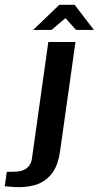

<svg xmlns="http://www.w3.org/2000/svg" viewBox="-134 -671 413 804"><path d="M-77.4 112Q-84.1 111.4 -97.1 110.5Q-110 109.7 -114.1 108.7L-105.6 48.4Q-98.1 48.7 -86.2 48.5Q-74.2 48.3 -66.5 47.6Q-37.5 46.3 -20.7 32.2Q-3.9 18.2 -0.3 -6.6L68.3 -495H182L117.8 -39.7Q108.7 26.5 79.5 60.4Q50.2 94.2 8.9 104.8Q-32.4 115.5 -77.4 112ZM4.9 -545.6 114.2 -650.8H178.7L259.2 -545.6H184.4L140.2 -595L81.5 -545.6Z"/></svg>

Font: Alumni Sans Thin
Style: Italic
Weight: 100
Italic angle: -8°
Designer: Robert E. Leuschke
Foundry: Robert E. Leuschke
Version: Version 1.016